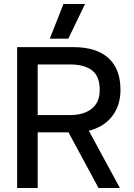

<svg xmlns="http://www.w3.org/2000/svg" viewBox="-20 -933 663 953"><path d="M295 -913H402L319 -741H227ZM65 -699H346Q458 -699 518 -645Q578 -591 578 -487Q578 -410 537 -356.5Q496 -303 421 -284L575 0H469L320 -276H167V0H65ZM329 -362Q396 -362 435.5 -393.5Q475 -425 475 -487Q475 -555 436.5 -584Q398 -613 329 -613H167V-362Z"/></svg>

Font: Prompt
Style: Regular
Weight: 400
Designer: Katatrad Team
Foundry: CadsonDemak
Version: Version 1.001